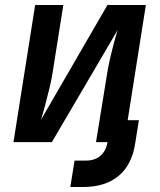

<svg xmlns="http://www.w3.org/2000/svg" viewBox="-20 -570 640 770"><path d="M262 180 279 74H325Q360 74 382.5 55Q405 36 411 1V0H365L409 -271Q413 -298 420.5 -331Q428 -364 436.5 -396Q445 -428 452 -450L188 0H34L121 -550H234L191 -279Q187 -252 178.5 -217Q170 -182 161 -148Q152 -114 144 -89L411 -550H565L492 -88H537L522 6Q509 91 455.5 135.5Q402 180 313 180Z"/></svg>

Font: JetBrains Mono NL
Style: Bold Italic
Weight: 700
Italic angle: -9°
Designer: Philipp Nurullin, Konstantin Bulenkov
Foundry: JetBrains
Version: Version 2.304; ttfautohint (v1.8.4.7-5d5b)